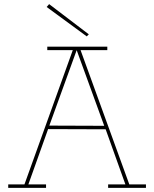

<svg xmlns="http://www.w3.org/2000/svg" viewBox="-20 -914 750 934"><path d="M20 0V-17H99L334 -670H210V-687H502V-670H372L609 -17H690V0H506V-17H590L494 -285L214 -286L118 -17H204V0ZM487 -302 353 -670 220 -303ZM402 -737 207 -880 219 -894 412 -747Z"/></svg>

Font: Grandiflora One
Style: Regular
Weight: 400
Designer: Haesung Cho
Foundry: JAMO
Version: Version 1.000; ttfautohint (v1.8.4.7-5d5b);gftools[0.9.28]